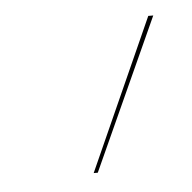

<svg xmlns="http://www.w3.org/2000/svg" viewBox="-32 -713 299 299"><g transform="rotate(-5 118.0 -563.0)"><path d="M103.5 -444.3 209.5 -680.7H217.3L109.9 -444.3Z"/></g></svg>

Font: Fira Sans Compressed Eight
Style: Italic
Weight: 100
Width: 3
Italic angle: -8°
Designer: Carrois Corporate & Edenspiekermann AG
Foundry: Carrois Corporate GbR & Edenspiekermann AG
Version: Version 4.203;PS 004.203;hotconv 1.0.88;makeotf.lib2.5.64775